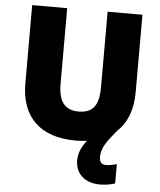

<svg xmlns="http://www.w3.org/2000/svg" viewBox="-62 -833 881 1060"><g transform="rotate(5 378.5 -303.0)"><path d="M519 22C519 -30 551 -70 602 -131C657 -182 684 -257 684 -350V-780H491V-362C491 -260 458 -217 379 -217C305 -217 267 -260 267 -361V-780H73V-346C73 -161 179 -56 376 -56C399 -56 420 -57 440 -60C406 -19 395 19 395 52C395 131 454 174 530 174C566 174 593 168 615 161V53C601 59 574 64 557 64C534 64 519 55 519 22Z"/></g></svg>

Font: Noto Sans Malayalam UI Black
Style: Regular
Weight: 900
Designer: Jelle Bosma - Monotype Design Team
Foundry: Monotype Imaging Inc.
Version: Version 2.104